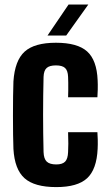

<svg xmlns="http://www.w3.org/2000/svg" viewBox="-20 -792 469 822"><path d="M271.5 -375.5Q272 -386.5 272.2 -404Q272.5 -421.5 272.2 -438Q272 -454.5 271.5 -463Q270.5 -490 258.5 -501Q246.5 -512 219.5 -512Q192 -512 179.8 -501Q167.5 -490 166.5 -463Q165.5 -423 165 -382.5Q164.5 -342 164.5 -301.5Q164.5 -261 165 -221Q165.5 -181 166.5 -141Q167.5 -112 180.2 -100Q193 -88 221 -88Q247 -88 258.8 -100Q270.5 -112 271.5 -141Q272.5 -155 272.5 -177.2Q272.5 -199.5 271.5 -226H397Q398 -217 398.5 -194.5Q399 -172 398 -154.5Q394 -67 353 -29Q312 9 221 9Q127.5 9 85 -29Q42.5 -67 37.5 -154.5Q36.5 -177.5 36 -215.8Q35.5 -254 35.5 -297.5Q35.5 -341 36 -380.2Q36.5 -419.5 37.5 -443.5Q43.5 -533 85.5 -571Q127.5 -609 219.5 -609Q311.5 -609 353 -571.8Q394.5 -534.5 398 -448.5Q399 -431.5 398.5 -408.5Q398 -385.5 397 -375.5ZM183.5 -640 273.5 -772.5H358L263.5 -640Z"/></svg>

Font: Big Shoulders Display Thin ExtraBold
Style: Regular
Weight: 800
Version: Version 2.002